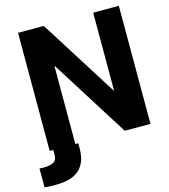

<svg xmlns="http://www.w3.org/2000/svg" viewBox="-148 -823 996 1129"><g transform="rotate(-15 350.0 -258.5)"><path d="M89.3 0H241.6V33Q241.3 85 225.1 118.1Q209 151.3 182.3 169.7Q155.6 188.1 122.3 195.1Q89 202.1 54.7 202.1Q40.5 202.1 18.8 201.7Q-2.9 201.2 -17 198.8V84.4Q-9.3 85.3 -0.5 85.4Q8.2 85.4 15 85.5Q44.2 85.4 66.7 74.7Q89.2 63.9 89.3 32.6ZM67.6 0V-718.8H224.2L523 -245.1H525V-718.8H681.2V0H524.6L225.8 -474.8H223.8V0Z"/></g></svg>

Font: Inter Display V
Style: Regular
Weight: 400
Designer: Rasmus Andersson
Foundry: rsms
Version: Version 3.015;git-src